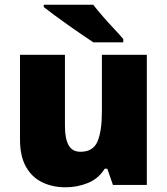

<svg xmlns="http://www.w3.org/2000/svg" viewBox="-20 -786 710 816"><path d="M604 -553V0H460L436 -69H425Q399 -27 354 -8.5Q309 10 258 10Q204 10 160 -11Q116 -32 90.5 -77Q65 -122 65 -193V-553H256V-251Q256 -197 271.5 -169Q287 -141 322 -141Q376 -141 394.5 -185Q413 -229 413 -311V-553ZM376 -766Q393 -744 416.5 -717Q440 -690 464 -664.5Q488 -639 504 -620V-606H377Q357 -619 328.5 -638.5Q300 -658 269.5 -679.5Q239 -701 211.5 -721.5Q184 -742 166 -756V-766Z"/></svg>

Font: Noto Sans Syriac Eastern Black
Style: Regular
Weight: 900
Designer: Patrick Giasson and the Monotype Design Team
Foundry: Monotype Imaging Inc.
Version: Version 3.001; ttfautohint (v1.8.4.7-5d5b)